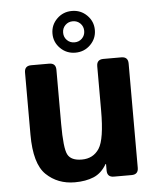

<svg xmlns="http://www.w3.org/2000/svg" viewBox="-53 -778 689 833"><g transform="rotate(-5 291.5 -361.0)"><path d="M198.7 -641.1Q198.7 -678.7 225.6 -705.3Q252.4 -731.9 291 -731.9Q329.6 -731.9 356.4 -705.3Q383.3 -678.7 383.3 -641.1Q383.3 -603.5 356.4 -576.9Q329.6 -550.3 291 -550.3Q252.4 -550.3 225.6 -576.9Q198.7 -603.5 198.7 -641.1ZM245.1 -641.1Q245.1 -621.6 258.3 -608.4Q271.5 -595.2 291 -595.2Q310.5 -595.2 323.7 -608.4Q336.9 -621.6 336.9 -641.1Q336.9 -660.6 323.7 -673.8Q310.5 -687 291 -687Q271.5 -687 258.3 -673.8Q245.1 -660.6 245.1 -641.1ZM65.4 -212.9V-483.4Q65.4 -512.7 94.7 -512.7H172.9Q202.1 -512.7 202.1 -483.4V-248Q202.1 -141.6 216.8 -113.8Q231.4 -85.9 278.3 -85.9Q328.1 -85.9 354 -125.7Q379.9 -165.5 379.9 -291V-483.4Q379.9 -512.7 409.2 -512.7H487.3Q516.6 -512.7 516.6 -483.4V-29.3Q516.6 0 487.3 0H410.2Q380.9 0 380.9 -29.3V-57.6H378.9Q356.4 -19 321.8 -4.6Q287.1 9.8 239.7 9.8Q165 9.8 115.2 -38.1Q65.4 -85.9 65.4 -212.9Z"/></g></svg>

Font: Istok Web
Style: Bold
Weight: 700
Designer: Andrey V. Panov
Foundry: Andrey V. Panov
Version: Version 1.0.2g